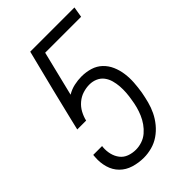

<svg xmlns="http://www.w3.org/2000/svg" viewBox="-221 -822 918 918"><g transform="rotate(-45 237.5 -363.5)"><path d="M191 8Q156 8 123 -2Q90 -12 67 -35Q44 -58 34.5 -91Q25 -124 28 -160L29 -173H89L88 -166Q86 -142 91.5 -119.5Q97 -97 110.5 -79.5Q124 -62 145.5 -54Q167 -46 191 -46Q212 -46 233 -53Q254 -60 271 -74.5Q288 -89 301 -107.5Q314 -126 322.5 -146Q331 -166 336.5 -186.5Q342 -207 345 -228Q349 -250 350.5 -271.5Q352 -293 350.5 -314Q349 -335 343.5 -355Q338 -375 326 -391Q314 -407 295 -415.5Q276 -424 254 -424Q232 -424 209.5 -417Q187 -410 168 -394Q149 -378 137.5 -356.5Q126 -335 121 -313H61L74 -368L112 -524L165 -735H464L455 -681H212Q198 -624 184 -567Q170 -510 156 -453Q179 -467 204.5 -472.5Q230 -478 254 -478Q285 -478 313 -469.5Q341 -461 361.5 -441.5Q382 -422 393.5 -395.5Q405 -369 409 -339.5Q413 -310 411 -280Q409 -250 404 -219Q399 -192 392 -165Q385 -138 372.5 -112Q360 -86 341 -63Q322 -40 298 -23.5Q274 -7 246 0.5Q218 8 191 8Z"/></g></svg>

Font: Iosevka QP Light
Style: Italic
Weight: 300
Italic angle: -9°
Designer: Belleve Invis
Foundry: Belleve Invis
Version: Version 20.0.0; ttfautohint (v1.8.4)